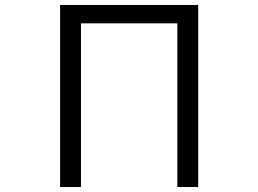

<svg xmlns="http://www.w3.org/2000/svg" viewBox="-20 -753 1040 773"><path d="M306 0H222V-733H778V0H694V-659H306Z"/></svg>

Font: IBM Plex Sans JP
Style: Regular
Weight: 400
Designer: Mike Abbink; Paul van der Laan; Pieter van Rosmalen; Wujin Sim; Yejin Wi; Jinhee Kim; Boomi Park; Yona Kim; Kichan Ma
Foundry: Sandoll Inc.
Version: Version 1.001